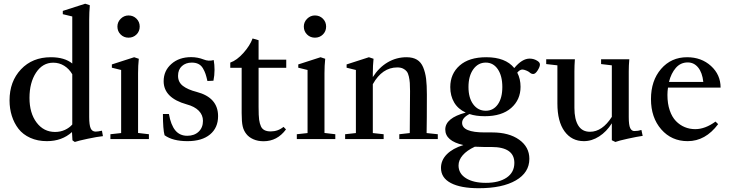

<svg xmlns="http://www.w3.org/2000/svg" viewBox="-20 -746 3911 1030"><path d="M381.3 15.6 368.7 6.8 366.2 -37.6Q312.5 11.2 231.4 11.2Q181.6 11.2 142.3 -6.6Q103 -24.4 79.3 -54.9Q55.7 -85.4 43.5 -124.3Q31.2 -163.1 31.2 -207.5Q31.2 -309.1 92.5 -374Q153.8 -439 252.9 -439Q326.2 -439 367.7 -405.3V-657.7L316.9 -669.9V-687.5L437 -726.1L461.9 -717.8Q458.5 -678.7 458.5 -641.1V-118.2Q458.5 -75.7 466.3 -57.9Q474.1 -40 493.2 -40Q504.4 -40 526.9 -44.9L532.2 -15.6Q502.9 -12.7 450.9 -1.7Q398.9 9.3 381.3 15.6ZM275.4 -38.1Q304.2 -38.1 328.4 -49.3Q352.5 -60.5 367.7 -78.1V-347.7Q350.6 -377 324.2 -393.3Q297.9 -409.7 265.6 -409.7Q208.5 -409.7 173.3 -356.2Q138.2 -302.7 138.2 -220.7Q138.2 -139.2 176.3 -88.6Q214.4 -38.1 275.4 -38.1Z M669.4 -543.9Q644.5 -543.9 627.2 -561Q609.9 -578.1 609.9 -603.5Q609.9 -627.9 627.7 -645.5Q645.5 -663.1 669.4 -663.1Q694.8 -663.1 712.2 -645.8Q729.5 -628.4 729.5 -603.5Q729.5 -578.1 712.2 -561Q694.8 -543.9 669.4 -543.9ZM572.3 0V-25.9L629.9 -32.2V-370.6L580.1 -382.8V-400.4L699.7 -439L724.6 -430.7Q720.7 -394 720.7 -353.5V-32.7L778.8 -25.9V0Z M985.8 11.2Q906.7 11.2 862.8 -20.5Q854 -52.2 854 -134.3H886.2Q896.5 -75.7 920.4 -46.6Q944.3 -17.6 984.4 -17.6Q1022.5 -17.6 1045.7 -39.6Q1068.8 -61.5 1068.8 -97.7Q1068.8 -128.9 1046.4 -151.9Q1023.9 -174.8 981.9 -186Q857.9 -220.7 857.9 -310.5Q857.9 -366.2 899.2 -402.8Q940.4 -439.5 1005.4 -439.5Q1040.5 -439.5 1072.8 -426.8Q1099.1 -416 1126.5 -423.8Q1130.9 -398.9 1130.9 -371.6Q1130.9 -341.3 1125 -313L1092.8 -311.5Q1087.4 -335 1082.5 -349.6Q1077.6 -364.3 1068.4 -379.9Q1059.1 -395.5 1044.4 -402.8Q1029.8 -410.2 1008.8 -410.2Q976.6 -410.2 955.8 -391.4Q935.1 -372.6 935.1 -339.4Q935.1 -305.2 961.2 -285.2Q987.3 -265.1 1035.2 -252.9Q1149.9 -222.7 1149.9 -123Q1149.9 -60.5 1106.7 -24.7Q1063.5 11.2 985.8 11.2Z M1394 11.7Q1363.3 11.7 1339.1 1Q1314.9 -9.8 1301.8 -26.9Q1287.6 -44.4 1282 -67.9Q1276.4 -91.3 1276.4 -139.2V-382.3H1215.3V-410.2Q1250.5 -422.4 1285.6 -461.7Q1320.8 -501 1335 -539.6L1367.2 -530.3V-425.8H1515.6V-382.3H1367.2V-172.4Q1367.2 -124.5 1370.1 -103.8Q1373 -83 1379.9 -67.9Q1392.1 -41 1432.1 -41Q1471.2 -41 1501 -65.4L1514.2 -51.8Q1467.3 11.7 1394 11.7Z M1669.4 -543.9Q1644.5 -543.9 1627.2 -561Q1609.9 -578.1 1609.9 -603.5Q1609.9 -627.9 1627.7 -645.5Q1645.5 -663.1 1669.4 -663.1Q1694.8 -663.1 1712.2 -645.8Q1729.5 -628.4 1729.5 -603.5Q1729.5 -578.1 1712.2 -561Q1694.8 -543.9 1669.4 -543.9ZM1572.3 0V-25.9L1629.9 -32.2V-370.6L1580.1 -382.8V-400.4L1699.7 -439L1724.6 -430.7Q1720.7 -394 1720.7 -353.5V-32.7L1778.8 -25.9V0Z M1831.5 0V-25.9L1889.2 -32.2V-370.6L1839.4 -382.8V-400.4L1959 -439L1983.9 -430.7Q1980 -394 1980 -353.5V-332.5Q2012.7 -383.8 2059.3 -411.4Q2106 -439 2161.1 -439Q2194.8 -439 2216.8 -425.8Q2238.8 -412.6 2250.2 -384.8Q2261.7 -356.9 2265.9 -323.2Q2270 -289.6 2270 -238.8Q2270 -100.1 2268.6 -32.2L2328.6 -25.9V0H2122.1V-25.9L2178.2 -32.2Q2179.7 -142.6 2179.7 -257.3Q2179.7 -283.7 2178.5 -301Q2177.2 -318.4 2173.3 -335.7Q2169.4 -353 2162.1 -362.5Q2154.8 -372.1 2142.1 -378.2Q2129.4 -384.3 2111.3 -384.3Q2030.3 -384.3 1980 -294.4V-32.2L2038.1 -25.9V0Z M2580.6 -122.6Q2532.7 -122.6 2498.5 -134.3Q2459 -114.3 2459 -86.9Q2459 -35.6 2580.1 -35.6H2620.1Q2710.4 -35.6 2765.1 3.4Q2819.8 42.5 2819.8 106Q2819.8 179.7 2747.3 221.7Q2674.8 263.7 2548.3 263.7Q2451.2 263.7 2398.4 235.8Q2345.7 208 2345.7 154.8Q2345.7 113.3 2377.2 81.5Q2408.7 49.8 2465.8 32.2Q2368.7 10.3 2368.7 -51.3Q2368.7 -112.8 2478.5 -142.1Q2437 -161.1 2416.3 -196.5Q2395.5 -231.9 2395.5 -278.8Q2395.5 -350.1 2445.8 -394.5Q2496.1 -439 2588.4 -439Q2691.9 -439 2738.8 -380.9Q2780.8 -431.6 2821.3 -431.6Q2845.2 -431.6 2864.3 -418.5Q2876.5 -410.6 2876.5 -399.9Q2876.5 -387.7 2864.3 -368.4Q2852.1 -349.1 2840.8 -349.1Q2830.1 -349.1 2821.3 -357.4Q2815.4 -362.8 2802.7 -367.9Q2790 -373 2782.2 -373Q2769 -373 2754.9 -356.4Q2772.5 -322.8 2772.5 -280.3Q2772.5 -210.9 2722.2 -166.7Q2671.9 -122.6 2580.6 -122.6ZM2585.9 -151.9Q2626.5 -151.9 2650.6 -186Q2674.8 -220.2 2674.8 -279.3Q2674.8 -338.9 2650.6 -374.5Q2626.5 -410.2 2585.9 -410.2Q2544.9 -410.2 2519 -374.3Q2493.2 -338.4 2493.2 -279.3Q2493.2 -220.7 2518.8 -186.3Q2544.4 -151.9 2585.9 -151.9ZM2439.9 141.6Q2439.9 185.1 2479.7 210Q2519.5 234.9 2586.4 234.9Q2656.7 234.9 2698 206.8Q2739.3 178.7 2739.3 127.9Q2739.3 42.5 2615.7 42.5H2576.2Q2550.3 42.5 2527.3 41Q2484.4 61 2462.2 86.9Q2439.9 112.8 2439.9 141.6Z M3112.3 11.2Q3046.9 11.2 3008.5 -41.5Q2970.2 -94.2 2970.2 -190.4V-395.5L2910.2 -402.3V-428.2H3064Q3061.5 -394 3061.5 -363.3V-167Q3061.5 -106 3082.3 -72.5Q3103 -39.1 3145 -39.1Q3210.9 -39.1 3262.2 -119.1V-395.5L3204.6 -402.3V-428.2H3356Q3353 -395.5 3353 -363.3V-117.7Q3353 -74.7 3360.8 -58.8Q3368.7 -43 3382.8 -43Q3403.3 -43 3420.9 -48.8L3427.7 -17.1Q3399.4 -13.2 3348.9 -2.2Q3298.3 8.8 3281.2 15.6L3262.2 6.3V-84.5Q3233.9 -39.6 3194.3 -14.2Q3154.8 11.2 3112.3 11.2Z M3668.9 11.2Q3582.5 11.2 3527.3 -52Q3472.2 -115.2 3472.2 -214.4Q3472.2 -313.5 3526.4 -376.2Q3580.6 -439 3666 -439Q3742.7 -439 3794.2 -392.1Q3845.7 -345.2 3845.7 -275.9H3563.5Q3560.5 -255.9 3560.5 -236.8Q3560.5 -189.9 3572.8 -154.1Q3585 -118.2 3606.2 -96.4Q3627.4 -74.7 3653.6 -64Q3679.7 -53.2 3710 -53.2Q3762.7 -53.2 3818.4 -93.8L3832.5 -80.1Q3764.6 11.2 3668.9 11.2ZM3669.4 -411.1Q3630.9 -411.1 3605.5 -381.8Q3580.1 -352.5 3568.8 -306.6H3752.9Q3747.6 -356.4 3725.3 -383.8Q3703.1 -411.1 3669.4 -411.1Z"/></svg>

Font: Elstob 14pt Medium
Style: Regular
Weight: 500
Designer: Peter S. Baker
Version: Version 1.015